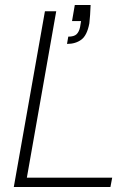

<svg xmlns="http://www.w3.org/2000/svg" viewBox="-20 -745 545 765"><path d="M35 0 159 -700H204L87 -37H427L420 0ZM247 -570 252 -599Q275 -599 285 -608.5Q295 -618 299 -637L303 -661H267L278 -725H341Q340 -702 339 -685.5Q338 -669 336 -652Q327 -604 304 -587Q281 -570 247 -570Z"/></svg>

Font: DM Sans 9pt ExtraLight
Style: Italic
Weight: 250
Italic angle: -10°
Version: Version 4.004;gftools[0.9.30]